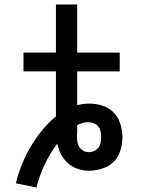

<svg xmlns="http://www.w3.org/2000/svg" viewBox="-20 -755 640 858"><path d="M143 83 51 64Q61 21 78 -20.5Q95 -62 117.5 -100Q140 -138 168 -172.5Q196 -207 230 -235V-436H85V-520H230V-735H325V-520H515V-436H325V-285Q339 -289 352.5 -290.5Q366 -292 380 -292Q410 -292 439 -282.5Q468 -273 488.5 -251.5Q509 -230 518 -201Q527 -172 527 -142Q527 -122 523 -102Q519 -82 510.5 -64Q502 -46 487.5 -31.5Q473 -17 454.5 -8.5Q436 0 416.5 4Q397 8 377 8Q351 8 327 -0.5Q303 -9 284 -25.5Q265 -42 253 -65Q241 -88 236 -113Q203 -69 179.5 -19.5Q156 30 143 83ZM377 -75Q389 -75 400.5 -80Q412 -85 419.5 -95Q427 -105 429.5 -117.5Q432 -130 432 -142Q432 -155 429.5 -167.5Q427 -180 419 -190Q411 -200 399 -204.5Q387 -209 374 -209Q361 -209 349 -205.5Q337 -202 325 -196V-163Q324 -158 324 -154Q324 -150 324 -145Q324 -133 326 -120.5Q328 -108 335 -97.5Q342 -87 353 -81Q364 -75 377 -75Z"/></svg>

Font: Iosevka Aile Medium
Style: Regular
Weight: 500
Designer: Belleve Invis
Foundry: Belleve Invis
Version: Version 27.3.5; ttfautohint (v1.8.4)